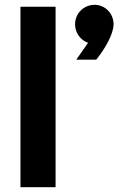

<svg xmlns="http://www.w3.org/2000/svg" viewBox="-20 -778 512 798"><path d="M346 -600 297 -530H380C421 -581 452 -640 452 -677C452 -722 417 -758 373 -758C328 -758 292 -722 292 -677C292 -643 313 -612 346 -600ZM65 0H211V-750H65Z"/></svg>

Font: Oakes Bold
Style: Regular
Weight: 700
Designer: Samuel Oakes
Foundry: Samuel Oakes
Version: Version 1.003;PS 001.003;hotconv 1.0.88;makeotf.lib2.5.64775